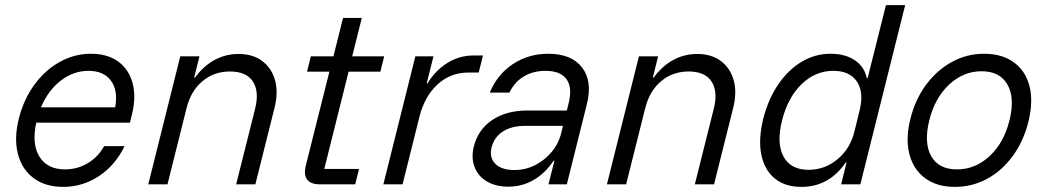

<svg xmlns="http://www.w3.org/2000/svg" viewBox="-20 -720 4090 750"><path d="M226.7 10Q156.7 10 110.8 -24.6Q65 -59.2 49.6 -120Q34.2 -180.8 54.2 -259.2Q73.3 -333.3 115 -390Q156.7 -446.7 213.8 -478.3Q270.8 -510 335 -510Q400 -510 441.7 -479.6Q483.3 -449.2 497.9 -395.4Q512.5 -341.7 495 -270.8L487.5 -240.8H121.7Q103.3 -157.5 134.2 -107.9Q165 -58.3 234.2 -58.3Q282.5 -58.3 323.3 -82.9Q364.2 -107.5 386.7 -149.2H466.7Q430.8 -75 367.1 -32.5Q303.3 10 226.7 10ZM140 -300.8H430Q441.7 -366.7 413.3 -405Q385 -443.3 325.8 -443.3Q267.5 -443.3 217.9 -405.4Q168.3 -367.5 140 -300.8Z M559.2 0 684.2 -500H759.2L738.3 -416.7H741.7Q775 -462.5 818.3 -485.8Q861.7 -509.2 911.7 -509.2Q967.5 -509.2 1004.2 -481.7Q1040.8 -454.2 1054.2 -407.1Q1067.5 -360 1052.5 -299.2L977.5 0H902.5L976.7 -295.8Q993.3 -363.3 967.5 -402.1Q941.7 -440.8 878.3 -440.8Q815.8 -440.8 770.4 -402.5Q725 -364.2 708.3 -295.8L634.2 0Z M1228.3 0Q1195 0 1180.4 -17.9Q1165.8 -35.8 1174.2 -71.7L1266.7 -440H1179.2L1194.2 -500H1282.5L1320 -650H1393.3L1355.8 -500H1480.8L1465.8 -440H1341.7L1246.7 -60H1382.5L1367.5 0Z M1477.5 0 1602.5 -500H1673.3L1646.7 -394.2H1650Q1679.2 -443.3 1726.2 -473.3Q1773.3 -503.3 1830.8 -503.3H1866.7L1850 -436.7H1810Q1739.2 -436.7 1688.8 -390Q1638.3 -343.3 1618.3 -263.3L1552.5 0Z M1965.8 9.2Q1916.7 9.2 1882.1 -11.2Q1847.5 -31.7 1833.8 -67.5Q1820 -103.3 1830.8 -147.5Q1847.5 -214.2 1902.9 -251.3Q1958.3 -288.3 2040 -288.3H2194.2L2200.8 -315Q2216.7 -376.7 2193.3 -410Q2170 -443.3 2110.8 -443.3Q2063.3 -443.3 2026.7 -421.7Q1990 -400 1970 -358.3H1893.3Q1922.5 -429.2 1983.3 -469.6Q2044.2 -510 2121.7 -510Q2212.5 -510 2253.8 -456.2Q2295 -402.5 2272.5 -313.3L2194.2 0H2122.5L2145.8 -92.5H2142.5Q2110 -43.3 2064.6 -17.1Q2019.2 9.2 1965.8 9.2ZM1989.2 -55.8Q2032.5 -55.8 2070.4 -75Q2108.3 -94.2 2135.8 -127.5Q2163.3 -160.8 2173.3 -204.2L2179.2 -228.3H2030.8Q1978.3 -228.3 1944.2 -206.2Q1910 -184.2 1900 -143.3Q1890.8 -104.2 1915 -80Q1939.2 -55.8 1989.2 -55.8Z M2350.8 0 2475.8 -500H2550.8L2530 -416.7H2533.3Q2566.7 -462.5 2610 -485.8Q2653.3 -509.2 2703.3 -509.2Q2759.2 -509.2 2795.8 -481.7Q2832.5 -454.2 2845.8 -407.1Q2859.2 -360 2844.2 -299.2L2769.2 0H2694.2L2768.3 -295.8Q2785 -363.3 2759.2 -402.1Q2733.3 -440.8 2670 -440.8Q2607.5 -440.8 2562.1 -402.5Q2516.7 -364.2 2500 -295.8L2425.8 0Z M3110.8 10Q3045.8 10 3005.8 -23.3Q2965.8 -56.7 2953.8 -116.7Q2941.7 -176.7 2961.7 -257.5Q2981.7 -334.2 3020.4 -390.8Q3059.2 -447.5 3111.7 -478.8Q3164.2 -510 3224.2 -510Q3281.7 -510 3319.2 -484.6Q3356.7 -459.2 3365.8 -415H3369.2L3440.8 -700H3515.8L3340.8 0H3265.8L3286.7 -85H3283.3Q3218.3 10 3110.8 10ZM3138.3 -56.7Q3202.5 -56.7 3252.5 -98.8Q3302.5 -140.8 3318.3 -209.2L3338.3 -290.8Q3355 -360 3327.1 -401.7Q3299.2 -443.3 3235 -443.3Q3165 -443.3 3111.2 -391.2Q3057.5 -339.2 3035 -250Q3012.5 -160.8 3040.4 -108.8Q3068.3 -56.7 3138.3 -56.7Z M3710 10Q3639.2 10 3593.3 -24.2Q3547.5 -58.3 3532.1 -118.8Q3516.7 -179.2 3536.7 -257.5Q3555.8 -333.3 3598.3 -390Q3640.8 -446.7 3698.8 -478.3Q3756.7 -510 3823.3 -510Q3895 -510 3940.8 -476.2Q3986.7 -442.5 4001.7 -382.5Q4016.7 -322.5 3996.7 -242.5Q3977.5 -166.7 3935.4 -109.6Q3893.3 -52.5 3835.4 -21.2Q3777.5 10 3710 10ZM3718.3 -58.3Q3790 -58.3 3845.8 -110.4Q3901.7 -162.5 3923.3 -250Q3945 -337.5 3915.4 -389.6Q3885.8 -441.7 3814.2 -441.7Q3743.3 -441.7 3687.5 -389.6Q3631.7 -337.5 3610 -250Q3588.3 -161.7 3617.5 -110Q3646.7 -58.3 3718.3 -58.3Z"/></svg>

Font: Funnel Sans Light Light
Style: Italic
Weight: 300
Italic angle: -14.036°
Version: Version 1.000